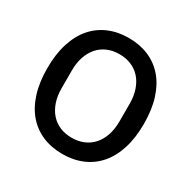

<svg xmlns="http://www.w3.org/2000/svg" viewBox="-160 -867 1032 1036"><g transform="rotate(30 356.0 -349.0)"><path d="M356 12Q288 12 232.5 -11.5Q177 -35 137.5 -80.5Q98 -126 76.5 -193.5Q55 -261 55 -349Q55 -437 76.5 -504.5Q98 -572 137.5 -617.5Q177 -663 232.5 -686.5Q288 -710 356 -710Q424 -710 479.5 -686.5Q535 -663 574.5 -617.5Q614 -572 635.5 -504.5Q657 -437 657 -349Q657 -261 635.5 -193.5Q614 -126 574.5 -80.5Q535 -35 479.5 -11.5Q424 12 356 12ZM356 -89Q396 -89 429.5 -103Q463 -117 486.5 -143.5Q510 -170 523 -208Q536 -246 536 -294V-404Q536 -452 523 -490Q510 -528 486.5 -554.5Q463 -581 429.5 -595Q396 -609 356 -609Q315 -609 282 -595Q249 -581 225.5 -554.5Q202 -528 189 -490Q176 -452 176 -404V-294Q176 -246 189 -208Q202 -170 225.5 -143.5Q249 -117 282 -103Q315 -89 356 -89Z"/></g></svg>

Font: IBM Plex Sans Arabic Medm
Style: Regular
Weight: 500
Designer: Mike Abbink, Paul van der Laan, Pieter van Rosmalen, Wael Morcos, Khajak Apelian
Foundry: Bold Monday
Version: Version 1.005